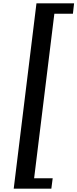

<svg xmlns="http://www.w3.org/2000/svg" viewBox="-20 -869 463 1148"><path d="M287 259 295 197H184L305 -787H416L423 -849H198L62 259Z"/></svg>

Font: TPK Tissa Web SemiBold
Style: Italic
Weight: 600
Italic angle: -7°
Designer: Jacques Le Bailly, Suppakit Chalermlarp | Katatrad Co.,Ltd.
Foundry: Jacques Le Bailly, Cadson Demak Co.,Ltd.
Version: Version 5.000;Glyphs 3.1.2 (3151)